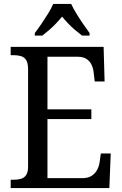

<svg xmlns="http://www.w3.org/2000/svg" viewBox="-20 -951 618 971"><path d="M34 0V-42H49Q69 -42 85.5 -46.5Q102 -51 112 -65.5Q122 -80 122 -108V-601Q122 -632 112.5 -647Q103 -662 86.5 -667Q70 -672 49 -672H34V-714H504L509 -539H459L454 -582Q452 -604 443.5 -622.5Q435 -641 418 -652.5Q401 -664 373 -664H220V-398H442V-349H220V-50H395Q425 -50 443 -61.5Q461 -73 471 -91.5Q481 -110 484 -132L490 -175H540L533 0ZM156 -784Q171 -803 188.5 -829Q206 -855 223 -882Q240 -909 249 -931H340Q350 -909 366.5 -882Q383 -855 401 -829Q419 -803 433 -784V-771H395Q378 -784 359.5 -799.5Q341 -815 324.5 -832.5Q308 -850 294 -867Q280 -850 263.5 -832.5Q247 -815 229 -799.5Q211 -784 194 -771H156Z"/></svg>

Font: Noto Serif SemiCondensed
Style: Regular
Weight: 400
Width: 4
Designer: Monotype Design Team
Foundry: Monotype Imaging Inc.
Version: Version 2.013